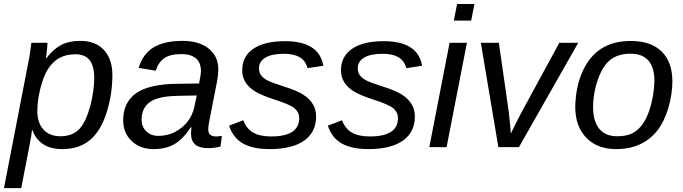

<svg xmlns="http://www.w3.org/2000/svg" viewBox="-45 -745 3456 972"><path d="M270.5 9.8Q210.4 9.8 172.6 -15.6Q134.8 -41 119.1 -86.9H116.7Q116.7 -84.5 115.7 -76.4Q114.7 -68.4 112.8 -55.2Q110.8 -42 98.1 23.7Q85.4 89.4 62.5 207.5H-24.9L96.7 -420.4Q99.1 -432.1 101.3 -443.8Q103.5 -455.6 105.5 -467.3Q107.9 -482.9 109.9 -498Q111.8 -513.2 113.8 -528.3H195.3Q195.3 -519.5 193.8 -503.7Q192.4 -487.8 190.4 -472.7Q188.5 -457.5 187 -449.7H189Q224.6 -496.1 264.2 -517.1Q303.7 -538.1 361.8 -538.1Q438.5 -538.1 481.2 -491.9Q523.9 -445.8 523.9 -365.2Q523.9 -265.6 494.1 -173.3Q464.4 -80.6 409.7 -35.4Q355 9.8 270.5 9.8ZM336.4 -470.2Q288.1 -470.2 253.7 -450.4Q219.2 -430.7 195.3 -391.1Q179.7 -364.7 168 -328.1Q156.2 -291.5 150.1 -253.7Q144 -215.8 144 -184.1Q144 -123 175 -89.1Q206.1 -55.2 261.2 -55.2Q321.8 -55.2 356.9 -92.3Q374.5 -110.8 388.4 -141.6Q402.3 -172.4 412.1 -209.2Q421.9 -246.1 427 -283Q432.1 -319.8 432.1 -349.6Q432.1 -409.7 409.2 -439.9Q386.2 -470.2 336.4 -470.2Z M1008.8 4.9Q963.4 4.9 942.6 -13.9Q921.9 -32.7 921.9 -69.8Q921.9 -77.6 922.9 -85.4Q923.8 -93.3 924.3 -101.1H921.4Q880.9 -39.6 837.4 -14.9Q793.9 9.8 732.4 9.8Q664.1 9.8 621.3 -31.2Q578.6 -72.3 578.6 -135.7Q578.6 -226.1 643.3 -272.5Q708 -318.8 849.6 -320.8L962.9 -322.3Q972.2 -368.7 972.2 -384.3Q972.2 -428.7 946.3 -450Q920.4 -471.2 874.5 -471.2Q816.4 -471.2 786.6 -450.4Q756.8 -429.7 743.7 -387.2L656.7 -401.4Q678.7 -473.1 733.2 -505.6Q787.6 -538.1 879.4 -538.1Q962.9 -538.1 1011.5 -499Q1060.1 -460 1060.1 -394Q1060.1 -361.8 1050.8 -317.4L1014.6 -132.8Q1009.3 -108.4 1009.3 -89.8Q1009.3 -71.8 1019.3 -63Q1029.3 -54.2 1048.8 -54.2Q1063 -54.2 1078.1 -57.6L1071.3 -2.9Q1055.2 1 1039.6 2.9Q1023.9 4.9 1008.8 4.9ZM671.9 -139.6Q671.9 -103 695.6 -80.1Q719.2 -57.1 756.8 -57.1Q804.2 -57.1 842.3 -77.6Q880.4 -97.7 905.3 -130.4Q930.2 -163.1 938 -200.7L951.2 -261.7L854 -259.8Q795.9 -258.3 762.9 -249.5Q730 -240.7 711.4 -226.6Q693.4 -212.9 682.6 -191.4Q671.9 -169.9 671.9 -139.6Z M1555.2 -154.8Q1555.2 -75.7 1494.6 -33Q1434.1 9.8 1319.8 9.8Q1234.9 9.8 1184.8 -18.8Q1134.8 -47.4 1114.7 -108.9L1186.5 -136.2Q1202.6 -93.3 1236.6 -73.7Q1270.5 -54.2 1327.6 -54.2Q1469.7 -54.2 1469.7 -147Q1469.7 -177.2 1444.8 -197.8Q1419.4 -217.8 1339.4 -242.7Q1276.4 -263.7 1245.6 -282.7Q1214.4 -302.2 1197.8 -328.4Q1181.2 -354.5 1181.2 -389.2Q1181.2 -460 1237.8 -498.3Q1294.4 -536.6 1397.5 -536.6Q1483.9 -536.6 1532.5 -505.6Q1581.1 -474.6 1591.8 -412.1L1512.2 -399.9Q1501.5 -438.5 1471.7 -455.6Q1441.9 -472.7 1391.6 -472.7Q1331.1 -472.7 1298.6 -453.4Q1266.1 -434.1 1266.1 -398.9Q1266.1 -378.4 1276.4 -364.5Q1286.6 -350.6 1306.2 -339.4Q1325.7 -328.1 1395 -306.2Q1457.5 -286.6 1488.8 -266.6Q1520.5 -246.6 1537.8 -219.2Q1555.2 -191.9 1555.2 -154.8Z M2055.2 -154.8Q2055.2 -75.7 1994.6 -33Q1934.1 9.8 1819.8 9.8Q1734.9 9.8 1684.8 -18.8Q1634.8 -47.4 1614.7 -108.9L1686.5 -136.2Q1702.6 -93.3 1736.6 -73.7Q1770.5 -54.2 1827.6 -54.2Q1969.7 -54.2 1969.7 -147Q1969.7 -177.2 1944.8 -197.8Q1919.4 -217.8 1839.4 -242.7Q1776.4 -263.7 1745.6 -282.7Q1714.4 -302.2 1697.8 -328.4Q1681.2 -354.5 1681.2 -389.2Q1681.2 -460 1737.8 -498.3Q1794.4 -536.6 1897.5 -536.6Q1983.9 -536.6 2032.5 -505.6Q2081.1 -474.6 2091.8 -412.1L2012.2 -399.9Q2001.5 -438.5 1971.7 -455.6Q1941.9 -472.7 1891.6 -472.7Q1831.1 -472.7 1798.6 -453.4Q1766.1 -434.1 1766.1 -398.9Q1766.1 -378.4 1776.4 -364.5Q1786.6 -350.6 1806.2 -339.4Q1825.7 -328.1 1895 -306.2Q1957.5 -286.6 1988.8 -266.6Q2020.5 -246.6 2037.8 -219.2Q2055.2 -191.9 2055.2 -154.8Z M2356.9 -724.6 2340.3 -640.6H2252.4L2269 -724.6ZM2318.8 -528.3 2215.8 0H2128.4L2231 -528.3Z M2882.3 -528.3 2582 0H2478L2389.2 -528.3H2480.5L2529.8 -184.6Q2531.2 -173.8 2532.7 -159.9Q2534.2 -146 2535.9 -129.9Q2537.6 -113.8 2539.1 -94.7L2541 -68.8L2553.7 -94.7Q2564.9 -117.7 2576.2 -139.9Q2587.4 -162.1 2599.1 -183.6L2786.6 -528.3Z M3358.9 -333.5Q3358.9 -270 3339.4 -201.7Q3319.8 -133.3 3283.7 -85.4Q3247.1 -38.1 3194.3 -14.2Q3141.6 9.8 3074.2 9.8Q2978.5 9.8 2922.9 -47.9Q2867.2 -105.5 2867.2 -204.6Q2869.6 -305.7 2903.3 -381.3Q2937.5 -458.5 2998 -498Q3058.6 -537.6 3147.9 -537.6Q3250.5 -537.6 3304.7 -484.1Q3358.9 -430.7 3358.9 -333.5ZM3268.1 -333.5Q3268.1 -473.1 3147 -473.1Q3081.1 -473.1 3041.5 -439.5Q3015.1 -417 2996.3 -377.7Q2977.5 -338.4 2967.5 -292.2Q2957.5 -246.1 2957.5 -203.1Q2957.5 -130.9 2988.8 -93Q3020 -55.2 3079.6 -55.2Q3129.9 -55.2 3160.4 -72.3Q3190.9 -89.4 3213.9 -125Q3236.8 -161.1 3251.2 -216.6Q3265.6 -272 3268.1 -333.5Z"/></svg>

Font: Arimo
Style: Italic
Weight: 400
Italic angle: -12°
Designer: Steve Matteson
Foundry: Monotype Imaging Inc.
Version: Version 1.33